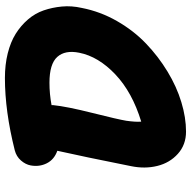

<svg xmlns="http://www.w3.org/2000/svg" viewBox="-18 -730 759 762"><g transform="rotate(-90 361.0 -349.5)"><path d="M219.2 9.8Q167 9.8 131.1 -22.5Q95.2 -54.7 83 -104Q70.8 -153.3 82 -208Q120.1 -398.9 143.1 -501Q108.4 -513.2 93.5 -542.7Q78.6 -572.3 85 -606.9Q88.9 -627.4 104.7 -645.5Q120.6 -663.6 145 -669.9Q300.3 -709 432.1 -709Q484.9 -709 529.8 -697.8Q574.7 -686.5 607.2 -666.3Q639.6 -646 664.1 -617.7Q688.5 -589.4 700.2 -555.4Q711.9 -521.5 715.6 -482.9Q719.2 -444.3 710 -403.8Q695.8 -330.6 658 -264.4Q620.1 -198.2 568.8 -149.2Q517.6 -100.1 457.5 -63.7Q397.5 -27.3 336.2 -8.8Q274.9 9.8 219.2 9.8ZM262.2 -227.1Q256.8 -188.5 258.8 -168Q375.5 -203.6 446.3 -270.8Q517.1 -337.9 532.2 -414.1Q543.5 -470.2 515.6 -501.2Q487.8 -532.2 413.1 -532.2Q368.2 -532.2 324.2 -523.9V-517.1Q318.8 -463.4 293.2 -361.6Q267.6 -259.8 262.2 -227.1Z"/></g></svg>

Font: Shantell Sans Normal
Style: Italic
Weight: 800
Italic angle: -11.31°
Designer: Stephen Nixon, Anya Danilova, Shantell Martin
Foundry: Arrow Type
Version: Version 1.006;[559af2be0]